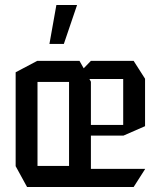

<svg xmlns="http://www.w3.org/2000/svg" viewBox="-20 -753 649 773"><path d="M89 0 43 -84V-462L130 -508H300L317 -478L346 -508H518L564 -436V-245L477 -207H346V-73H564V-72L518 0ZM131 -423V-85H258V-423ZM340 -435 346 -424V-250H476V-435ZM179 -576 207 -733H290V-732L237 -576Z"/></svg>

Font: Foldit Thin
Style: Regular
Weight: 400
Version: Version 1.003